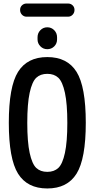

<svg xmlns="http://www.w3.org/2000/svg" viewBox="-20 -1066 540 1096"><path d="M368.2 -970.7H131.8Q116.2 -970.7 105.5 -981.9Q94.7 -993.2 94.7 -1009.3Q94.7 -1025.4 105.5 -1035.6Q116.2 -1045.9 131.8 -1045.9H368.2Q383.8 -1045.9 394.5 -1035.6Q405.3 -1025.4 405.3 -1009.3Q405.3 -993.2 394.5 -981.9Q383.8 -970.7 368.2 -970.7ZM194.3 -853.5Q194.3 -877 210.4 -893.6Q226.6 -910.2 250 -910.2Q273.4 -910.2 289.6 -893.6Q305.7 -877 305.7 -853.5V-840.8Q305.7 -817.4 289.6 -801.3Q273.4 -785.2 250 -785.2Q226.6 -785.2 210.4 -801.8Q194.3 -818.4 194.3 -840.8ZM313 -622.1Q289.1 -644.5 250 -644.5Q210.9 -644.5 187 -622.1Q163.1 -599.6 149.4 -536.6Q135.7 -473.6 135.7 -364.7Q135.7 -255.9 149.4 -192.9Q163.1 -129.9 187 -107.4Q210.9 -85 250 -85Q289.1 -85 313 -107.4Q336.9 -129.9 350.6 -192.9Q364.3 -255.9 364.3 -364.7Q364.3 -473.6 350.6 -536.6Q336.9 -599.6 313 -622.1ZM417 -74.7Q364.3 9.8 250 9.8Q135.7 9.8 83 -74.7Q30.3 -159.2 30.3 -365.2Q30.3 -571.3 83 -655.8Q135.7 -740.2 250 -740.2Q364.3 -740.2 417 -655.8Q469.7 -571.3 469.7 -365.2Q469.7 -159.2 417 -74.7Z"/></svg>

Font: Rounded-X Mgen+ 2m medium
Style: Regular
Weight: 500
Designer: [Source Han Sans]
Ryoko NISHIZUKA  (kana & ideographs); Paul D. Hunt (Latin, Greek & Cyrillic); Wenlong ZHANG  (bopomofo
Version: Version 1.059.20150602